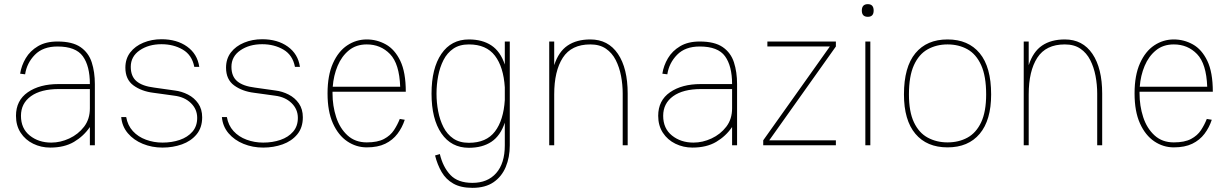

<svg xmlns="http://www.w3.org/2000/svg" viewBox="-20 -700 5930 925"><path d="M222 11Q178 11 140 -7.5Q102 -26 79.5 -60.5Q57 -95 57 -142Q57 -216 114 -255.5Q171 -295 262 -295H413Q413 -382 379 -429Q345 -476 257 -476Q187 -476 148 -436Q109 -396 101 -342L77 -345Q83 -384 104 -419.5Q125 -455 163 -477.5Q201 -500 257 -500Q329 -500 368 -473Q407 -446 422 -399.5Q437 -353 437 -295V0H413V-88Q383 -44 336.5 -16.5Q290 11 222 11ZM227 -13Q271 -13 314 -33Q357 -53 385 -89.5Q413 -126 413 -178V-271H264Q177 -271 129 -236.5Q81 -202 81 -142Q81 -81 123.5 -47Q166 -13 227 -13Z M763 11Q712 11 668 -7Q624 -25 596 -58Q568 -91 564 -136H588Q595 -96 620 -68.5Q645 -41 683 -27Q721 -13 763 -13Q808 -13 846 -26Q884 -39 907 -65.5Q930 -92 930 -132Q930 -174 899.5 -203.5Q869 -233 820 -239Q795 -243 770 -246Q745 -249 719 -253Q662 -260 623 -288.5Q584 -317 584 -374Q584 -417 607.5 -447.5Q631 -478 671 -494.5Q711 -511 758 -511Q832 -511 881.5 -475.5Q931 -440 940 -378H916Q905 -435 860.5 -461Q816 -487 758 -487Q696 -487 653 -457.5Q610 -428 610 -378Q610 -332 638 -308.5Q666 -285 723 -278Q748 -274 772.5 -271Q797 -268 822 -264Q855 -260 885.5 -244.5Q916 -229 935 -201.5Q954 -174 954 -135Q954 -85 927 -52.5Q900 -20 856.5 -4.5Q813 11 763 11Z M1248 11Q1197 11 1153 -7Q1109 -25 1081 -58Q1053 -91 1049 -136H1073Q1080 -96 1105 -68.5Q1130 -41 1168 -27Q1206 -13 1248 -13Q1293 -13 1331 -26Q1369 -39 1392 -65.5Q1415 -92 1415 -132Q1415 -174 1384.5 -203.5Q1354 -233 1305 -239Q1280 -243 1255 -246Q1230 -249 1204 -253Q1147 -260 1108 -288.5Q1069 -317 1069 -374Q1069 -417 1092.5 -447.5Q1116 -478 1156 -494.5Q1196 -511 1243 -511Q1317 -511 1366.5 -475.5Q1416 -440 1425 -378H1401Q1390 -435 1345.5 -461Q1301 -487 1243 -487Q1181 -487 1138 -457.5Q1095 -428 1095 -378Q1095 -332 1123 -308.5Q1151 -285 1208 -278Q1233 -274 1257.5 -271Q1282 -268 1307 -264Q1340 -260 1370.5 -244.5Q1401 -229 1420 -201.5Q1439 -174 1439 -135Q1439 -85 1412 -52.5Q1385 -20 1341.5 -4.5Q1298 11 1248 11Z M1906 -127 1930 -123Q1918 -86 1895 -55.5Q1872 -25 1836 -7.5Q1800 10 1747 10Q1696 10 1653 -19Q1610 -48 1584 -105.5Q1558 -163 1558 -250Q1558 -337 1584 -395Q1610 -453 1653 -481.5Q1696 -510 1747 -510Q1796 -510 1839 -486Q1882 -462 1908.5 -407Q1935 -352 1935 -258H1582Q1582 -254 1582 -250Q1582 -190 1599.5 -136Q1617 -82 1654 -48Q1691 -14 1747 -14Q1799 -14 1830 -30.5Q1861 -47 1878 -73Q1895 -99 1906 -127ZM1747 -486Q1696 -486 1661 -457.5Q1626 -429 1606.5 -382.5Q1587 -336 1583 -282H1908Q1904 -393 1859 -439.5Q1814 -486 1747 -486Z M2083 -249Q2083 -206 2091 -164Q2099 -122 2116.5 -87.5Q2134 -53 2164 -32.5Q2194 -12 2239 -12Q2323 -12 2364.5 -66.5Q2406 -121 2412 -218V-279Q2406 -377 2364.5 -431.5Q2323 -486 2239 -486Q2194 -486 2164 -465.5Q2134 -445 2116.5 -410.5Q2099 -376 2091 -334Q2083 -292 2083 -249ZM2436 0Q2436 58 2416.5 104.5Q2397 151 2357.5 178Q2318 205 2256 205Q2200 205 2164 184.5Q2128 164 2107.5 128.5Q2087 93 2076 49L2099 42Q2114 105 2150 143Q2186 181 2256 181Q2329 181 2370.5 134Q2412 87 2412 0V-109Q2391 -46 2347.5 -17Q2304 12 2239 12Q2154 12 2106.5 -57.5Q2059 -127 2059 -249Q2059 -371 2106.5 -440.5Q2154 -510 2239 -510Q2304 -510 2347.5 -481Q2391 -452 2412 -389V-500H2436Z M2626 0V-500H2650V-386Q2671 -451 2714.5 -480.5Q2758 -510 2824 -510Q2910 -510 2957 -440.5Q3004 -371 3004 -249V0H2980V-249Q2980 -292 2972 -334Q2964 -376 2946.5 -410.5Q2929 -445 2899 -465.5Q2869 -486 2824 -486Q2733 -486 2691.5 -422Q2650 -358 2650 -245V0Z M3316 11Q3272 11 3234 -7.5Q3196 -26 3173.5 -60.5Q3151 -95 3151 -142Q3151 -216 3208 -255.5Q3265 -295 3356 -295H3507Q3507 -382 3473 -429Q3439 -476 3351 -476Q3281 -476 3242 -436Q3203 -396 3195 -342L3171 -345Q3177 -384 3198 -419.5Q3219 -455 3257 -477.5Q3295 -500 3351 -500Q3423 -500 3462 -473Q3501 -446 3516 -399.5Q3531 -353 3531 -295V0H3507V-88Q3477 -44 3430.5 -16.5Q3384 11 3316 11ZM3321 -13Q3365 -13 3408 -33Q3451 -53 3479 -89.5Q3507 -126 3507 -178V-271H3358Q3271 -271 3223 -236.5Q3175 -202 3175 -142Q3175 -81 3217.5 -47Q3260 -13 3321 -13Z M3686 -24H4007V0H3657V-24L3978 -476H3677V-500H4007V-476Z M4132 -649Q4132 -680 4161 -680Q4189 -680 4189 -649Q4189 -619 4161 -619Q4132 -619 4132 -649ZM4149 -500H4173V0H4149Z M4335 -245Q4335 -377 4390 -443.5Q4445 -510 4545 -510Q4645 -510 4700 -443.5Q4755 -377 4755 -245Q4755 -121 4700 -55.5Q4645 10 4545 10Q4445 10 4390 -55.5Q4335 -121 4335 -245ZM4545 -14Q4599 -14 4641 -37Q4683 -60 4707 -111Q4731 -162 4731 -245Q4731 -333 4707 -386Q4683 -439 4641 -462.5Q4599 -486 4545 -486Q4492 -486 4449.5 -462.5Q4407 -439 4383 -386Q4359 -333 4359 -245Q4359 -162 4383 -111Q4407 -60 4449.5 -37Q4492 -14 4545 -14Z M4912 0V-500H4936V-386Q4957 -451 5000.5 -480.5Q5044 -510 5110 -510Q5196 -510 5243 -440.5Q5290 -371 5290 -249V0H5266V-249Q5266 -292 5258 -334Q5250 -376 5232.5 -410.5Q5215 -445 5185 -465.5Q5155 -486 5110 -486Q5019 -486 4977.5 -422Q4936 -358 4936 -245V0Z M5794 -127 5818 -123Q5806 -86 5783 -55.5Q5760 -25 5724 -7.5Q5688 10 5635 10Q5584 10 5541 -19Q5498 -48 5472 -105.5Q5446 -163 5446 -250Q5446 -337 5472 -395Q5498 -453 5541 -481.5Q5584 -510 5635 -510Q5684 -510 5727 -486Q5770 -462 5796.5 -407Q5823 -352 5823 -258H5470Q5470 -254 5470 -250Q5470 -190 5487.5 -136Q5505 -82 5542 -48Q5579 -14 5635 -14Q5687 -14 5718 -30.5Q5749 -47 5766 -73Q5783 -99 5794 -127ZM5635 -486Q5584 -486 5549 -457.5Q5514 -429 5494.5 -382.5Q5475 -336 5471 -282H5796Q5792 -393 5747 -439.5Q5702 -486 5635 -486Z"/></svg>

Font: Haskoy Thin
Style: Regular
Weight: 100
Designer: Ertekin Erdin
Foundry: Ertekin Erdin
Version: Version 2.000; ttfautohint (v1.8.4.7-5d5b)